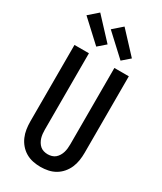

<svg xmlns="http://www.w3.org/2000/svg" viewBox="-242 -1069 983 1163"><g transform="rotate(30 250.0 -487.5)"><path d="M250 8Q223 8 196.5 2.5Q170 -3 147 -16.5Q124 -30 106.5 -50.5Q89 -71 78.5 -95.5Q68 -120 64 -146.5Q60 -173 60 -200V-735H161V-200Q161 -186 162.5 -172Q164 -158 168 -144.5Q172 -131 179.5 -118.5Q187 -106 197.5 -97Q208 -88 222 -84Q236 -80 250 -80Q264 -80 278 -84Q292 -88 302.5 -97Q313 -106 320.5 -118.5Q328 -131 332 -144.5Q336 -158 337.5 -172Q339 -186 339 -200V-735H440V-200Q440 -173 436 -146.5Q432 -120 421.5 -95.5Q411 -71 393.5 -50.5Q376 -30 353 -16.5Q330 -3 303.5 2.5Q277 8 250 8ZM349 -792 203 -927 267 -983 402 -838ZM179 -792 33 -927 97 -983 232 -838Z"/></g></svg>

Font: Iosevka SS18 Semibold
Style: Regular
Weight: 600
Monospace: yes
Designer: Belleve Invis
Foundry: Belleve Invis
Version: Version 25.1.1; ttfautohint (v1.8.4)